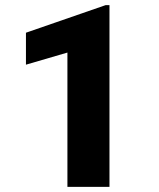

<svg xmlns="http://www.w3.org/2000/svg" viewBox="-20 -731 620 751"><path d="M393.1 -710.9 81.5 -603V-478L243.7 -525.4V0H408.2V-710.9Z"/></svg>

Font: Vazirmatn Black
Style: Regular
Weight: 900
Designer: Saber Rastikerdar
Foundry: Saber Rastikerdar
Version: Version 33.003